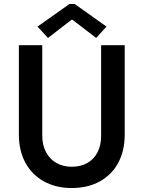

<svg xmlns="http://www.w3.org/2000/svg" viewBox="-20 -950 731 978"><path d="M76.2 -263.7V-719.7H195.3V-257.8Q195.3 -210.9 214.4 -175Q233.4 -139.2 267.3 -119.9Q301.3 -100.6 345.7 -100.6Q391.1 -100.6 425 -119.9Q459 -139.2 477.1 -175Q495.1 -210.9 495.1 -257.8V-719.7H615.2V-263.7Q615.2 -182.1 582.3 -120.8Q549.3 -59.6 488.3 -25.9Q427.2 7.8 345.7 7.8Q265.1 7.8 203.9 -25.9Q142.6 -59.6 109.4 -121.1Q76.2 -182.6 76.2 -263.7ZM170.9 -814.5 334 -929.7H360.4L522.5 -814.5L469.7 -756.8L348.6 -849.6H344.7L224.6 -756.8Z"/></svg>

Font: Reddit Sans Fudge SemiBold
Style: Regular
Weight: 600
Designer: Stephen Hutchings
Foundry: Reddit
Version: Version 1.011